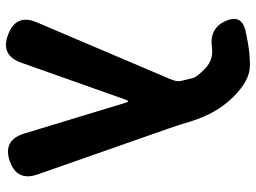

<svg xmlns="http://www.w3.org/2000/svg" viewBox="-128 -724 863 648"><g transform="rotate(90 304.0 -400.5)"><path d="M192 -40Q167 31 97 4Q26 -23 56 -93L247 -542Q257 -565 254 -578Q253 -583 244 -619Q240 -634 211 -661.5Q182 -689 143 -684Q75 -674 51 -731Q26 -787 93 -799L119 -804Q160 -812 202 -812Q252 -812 308 -755.5Q364 -699 391 -610Q401 -575 413 -541L569 -96Q594 -25 523 -1Q453 22 431 -51L328 -390Q325 -401 322.5 -401Q320 -401 316 -390Z"/></g></svg>

Font: Resource Han Rounded JP
Style: Bold
Weight: 700
Designer: Cyano Hao (round all glyphs); Ryoko NISHIZUKA 西塚涼子 (kana, bopomofo & ideographs); Paul D. Hunt (Latin, Greek & Cyrillic)
Foundry: Cyano Hao
Version: 0.990